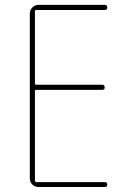

<svg xmlns="http://www.w3.org/2000/svg" viewBox="-20 -750 540 770"><path d="M134.8 0Q120.1 0 109.9 -9.8Q99.6 -19.5 99.6 -35.2V-695.3Q99.6 -710 109.9 -720.2Q120.1 -730.5 134.8 -730.5H400.4Q410.2 -730.5 410.2 -720.2Q410.2 -710 400.4 -710H125Q120.1 -710 120.1 -705.1V-415Q120.1 -410.2 125 -410.2H389.6Q399.4 -410.2 399.9 -399.9Q400.4 -389.6 389.6 -389.6H125Q120.1 -389.6 120.1 -384.8V-25.4Q120.1 -20.5 125 -19.5H400.4Q410.2 -19.5 410.2 -9.8Q410.2 0 400.4 0Z"/></svg>

Font: Rounded-X Mgen+ 1mn thin
Style: Regular
Weight: 100
Designer: [Source Han Sans]
Ryoko NISHIZUKA  (kana & ideographs); Paul D. Hunt (Latin, Greek & Cyrillic); Wenlong ZHANG  (bopomofo
Version: Version 1.059.20150602